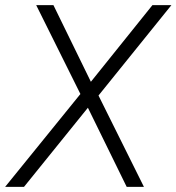

<svg xmlns="http://www.w3.org/2000/svg" viewBox="-42 -731 690 751"><path d="M313.5 -411.1 554.2 -710.9H628.4L343.3 -357.4L521 0H453.6L301.8 -309.6L51.8 0H-22L272.5 -363.3L99.6 -710.9H167Z"/></svg>

Font: RobotoInd Light
Style: Italic
Weight: 300
Italic angle: -12°
Designer: Google
Version: Version 2.001151; 2014